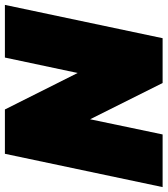

<svg xmlns="http://www.w3.org/2000/svg" viewBox="14 -714 684 784"><g transform="rotate(-90 356.0 -322.0)"><path d="M-16 0 120 -644H301L450 -347L513 -644H728L592 0H409L261 -296L199 0Z"/></g></svg>

Font: Kanit ExtraBold
Style: Italic
Weight: 800
Italic angle: -12°
Designer: Katatrad Team
Foundry: CadsonDemak
Version: Version 2.000; ttfautohint (v1.8.3)